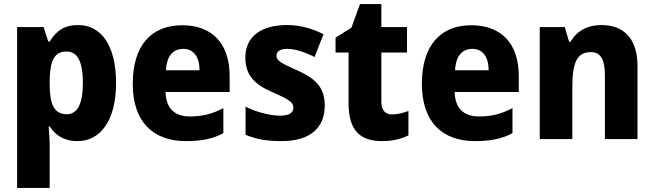

<svg xmlns="http://www.w3.org/2000/svg" viewBox="-20 -683 3213 943"><path d="M363 -560C295 -560 255 -530 224 -479H217L194 -550H64V240H224V32C224 1 221 -30 219 -62H224C251 -21 292 10 361 10C473 10 550 -91 550 -275C550 -458 479 -560 363 -560ZM307 -430C360 -430 387 -382 387 -276C387 -172 360 -122 308 -122C245 -122 224 -172 224 -270V-291C226 -386 247 -430 307 -430Z M875 -559C725 -559 632 -462 632 -271C632 -84 732 10 893 10C973 10 1027 -2 1077 -29V-152C1022 -123 974 -111 912 -111C835 -111 795 -154 793 -231H1108V-309C1108 -470 1021 -559 875 -559ZM880 -443C932 -443 960 -402 960 -338H795C799 -411 832 -443 880 -443Z M1575 -165C1575 -256 1527 -298 1441 -337C1356 -375 1338 -385 1338 -410C1338 -431 1357 -443 1392 -443C1429 -443 1480 -426 1525 -403L1569 -515C1510 -544 1454 -560 1389 -560C1264 -560 1185 -504 1185 -401C1185 -315 1229 -269 1314 -232C1401 -194 1421 -180 1421 -155C1421 -128 1400 -115 1354 -115C1307 -115 1240 -132 1186 -159V-21C1240 2 1294 10 1363 10C1506 10 1575 -57 1575 -165Z M1906 -121C1872 -121 1853 -142 1853 -183V-425H1979V-550H1853V-663H1748L1706 -547L1628 -498V-425H1692V-175C1692 -37 1754 10 1856 10C1911 10 1950 -1 1986 -18V-138C1959 -128 1933 -121 1906 -121Z M2295 -559C2145 -559 2052 -462 2052 -271C2052 -84 2152 10 2313 10C2393 10 2447 -2 2497 -29V-152C2442 -123 2394 -111 2332 -111C2255 -111 2215 -154 2213 -231H2528V-309C2528 -470 2441 -559 2295 -559ZM2300 -443C2352 -443 2380 -402 2380 -338H2215C2219 -411 2252 -443 2300 -443Z M2934 -560C2865 -560 2813 -531 2782 -478H2775L2754 -550H2631V0H2791V-253C2791 -371 2811 -427 2882 -427C2932 -427 2951 -388 2951 -313V0H3111V-359C3111 -495 3042 -560 2934 -560Z"/></svg>

Font: Noto Sans Lao Looped SemiCondensed ExtraBold
Style: Regular
Weight: 800
Width: 4
Designer: Mark Frömberg, Ben Mitchell
Foundry: The Fontpad Ltd
Version: Version 1.002